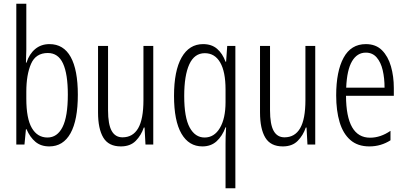

<svg xmlns="http://www.w3.org/2000/svg" viewBox="-20 -780 2188 1036"><path d="M122 -512Q122 -496 121 -478Q120 -460 120 -442H123Q138 -489 170 -515.5Q202 -542 247 -542Q323 -542 361.5 -472.5Q400 -403 400 -269Q400 -132 360.5 -61Q321 10 246 10Q201 10 171.5 -14.5Q142 -39 123 -83H120L112 0H68V-760H122ZM238 -494Q173 -494 147.5 -435.5Q122 -377 122 -285V-248Q122 -140 152 -89Q182 -38 236 -38Q289 -38 317.5 -94.5Q346 -151 346 -270Q346 -381 320 -437.5Q294 -494 238 -494Z M807 -532V0H765L760 -92H756Q742 -50 712.5 -20Q683 10 632 10Q566 10 537.5 -37.5Q509 -85 509 -173V-532H563V-185Q563 -109 582.5 -74Q602 -39 641 -39Q697 -39 725.5 -88Q754 -137 754 -240V-532Z M1197 -6Q1197 -20 1197.5 -43.5Q1198 -67 1200 -93H1197Q1179 -45 1148.5 -17.5Q1118 10 1072 10Q999 10 959 -59Q919 -128 919 -263Q919 -398 960 -470Q1001 -542 1076 -542Q1122 -542 1151.5 -516.5Q1181 -491 1197 -447H1200L1206 -532H1250V236H1197ZM1084 -38Q1136 -38 1166.5 -89.5Q1197 -141 1197 -229V-297Q1197 -393 1168 -443Q1139 -493 1085 -493Q1029 -493 1001.5 -433Q974 -373 974 -262Q974 -146 1003.5 -92Q1033 -38 1084 -38Z M1681 -532V0H1639L1634 -92H1630Q1616 -50 1586.5 -20Q1557 10 1506 10Q1440 10 1411.5 -37.5Q1383 -85 1383 -173V-532H1437V-185Q1437 -109 1456.5 -74Q1476 -39 1515 -39Q1571 -39 1599.5 -88Q1628 -137 1628 -240V-532Z M1954 -542Q2008 -542 2041 -509Q2074 -476 2089.5 -422Q2105 -368 2105 -305V-263H1847Q1848 -37 1977 -37Q2033 -37 2087 -74V-23Q2062 -7 2033.5 1.5Q2005 10 1973 10Q1910 10 1870.5 -24.5Q1831 -59 1812.5 -121Q1794 -183 1794 -265Q1794 -395 1834 -468.5Q1874 -542 1954 -542ZM1954 -496Q1907 -496 1879.5 -449.5Q1852 -403 1848 -307H2055Q2055 -358 2045 -401Q2035 -444 2012.5 -470Q1990 -496 1954 -496Z"/></svg>

Font: Noto Sans Thai ExtCond Light
Style: Regular
Weight: 300
Width: 2
Designer: Monotype Design Team
Foundry: Monotype Imaging Inc.
Version: Version 2.002; ttfautohint (v1.8.4.7-5d5b)